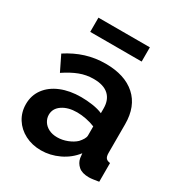

<svg xmlns="http://www.w3.org/2000/svg" viewBox="-170 -838 915 970"><g transform="rotate(30 287.0 -353.0)"><path d="M250 -325Q283 -325 317 -320Q351 -315 376 -304V-332Q376 -382 346.5 -409Q317 -436 259 -436Q216 -436 177 -421Q138 -406 95 -377L52 -465Q104 -499 158.5 -516Q213 -533 273 -533Q385 -533 447.5 -477Q510 -421 510 -317V-150Q510 -129 517.5 -120Q525 -111 542 -109V0Q524 3 509.5 5Q495 7 485 7Q445 7 424.5 -11Q404 -29 399 -55L396 -82Q362 -38 311 -14Q260 10 207 10Q155 10 113.5 -11.5Q72 -33 48.5 -70.5Q25 -108 25 -155Q25 -206 53.5 -244.5Q82 -283 133 -304Q184 -325 250 -325ZM376 -174V-227Q352 -237 324 -242.5Q296 -248 271 -248Q219 -248 185.5 -225.5Q152 -203 152 -166Q152 -146 163 -128Q174 -110 195 -99Q216 -88 245 -88Q275 -88 304 -99.5Q333 -111 351 -128Q362 -140 369 -152Q376 -164 376 -174ZM124 -633V-716H424V-633Z"/></g></svg>

Font: YasnoRaleway
Style: Bold
Weight: 700
Designer: Matt McInerney, Pablo Impallari, Rodrigo Fuenzalida
Foundry: Matt McInerney, Pablo Impallari, Rodrigo Fuenzalida
Version: Version 4.026